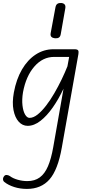

<svg xmlns="http://www.w3.org/2000/svg" viewBox="-35 -828 587 1277"><path d="M149 9Q114.5 9 89.5 -18.5Q64.5 -46 54.8 -95.8Q45 -145.5 57 -212Q73.5 -301.5 111.2 -366Q149 -430.5 202.8 -465.5Q256.5 -500.5 320.5 -500.5H460.5Q479.5 -500.5 484.5 -493Q489.5 -485.5 486.5 -468.5L376 154Q350 301.5 294.5 365Q239 428.5 144 428.5Q99 428.5 59.8 416Q20.5 403.5 -6 382.5Q-14.5 375.5 -15 364.2Q-15.5 353 -6.5 342.5Q-1 335.5 9.2 335.8Q19.5 336 30.5 343Q51 358.5 83 367.5Q115 376.5 146.5 376.5Q196 376.5 229.2 352.2Q262.5 328 284 278Q305.5 228 319 151L387.5 -238Q355 -169 315.8 -113Q276.5 -57 234 -24Q191.5 9 149 9ZM118 -214.5Q110 -165.5 114.5 -126.8Q119 -88 132 -66Q145 -44 161.5 -44Q187 -44 215 -66.2Q243 -88.5 271.5 -125.5Q300 -162.5 326.2 -207.8Q352.5 -253 375 -299.8Q397.5 -346.5 413.5 -387L425 -449.5H325Q249.5 -449.5 193.8 -385.8Q138 -322 118 -214.5ZM330 -573.5Q315 -575 307 -582.8Q299 -590.5 302 -607.5L334 -780Q337.5 -797.5 348.2 -803.5Q359 -809.5 373.5 -808Q388 -806.5 395.2 -798Q402.5 -789.5 399 -771L369 -600.5Q366 -583.5 356 -577.8Q346 -572 330 -573.5Z"/></svg>

Font: Edu VIC WA NT Hand
Style: Regular
Weight: 400
Designer: Tina and Corey Anderson, Eben Sorkin, Mirko Velimirovic
Foundry: Google for Education
Version: Version 1.000